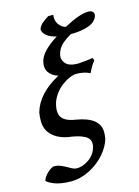

<svg xmlns="http://www.w3.org/2000/svg" viewBox="-143 -767 784 1082"><g transform="rotate(-15 249.5 -225.5)"><path d="M162.1 -195.8Q158.2 -173.3 158.2 -165Q158.2 -131.3 180.7 -113Q203.1 -94.7 250 -87.9Q384.8 -65.4 384.8 21Q384.8 41 380.9 60.1Q367.7 105 330.8 146.5Q293.9 188 241 214.6Q188 241.2 133.8 241.2Q104.5 241.2 79.6 237.1Q54.7 232.9 39.6 227.1Q24.4 221.2 13.7 215.3Q2.9 209.5 -1.5 205.1L-5.9 201.2L-3.9 191.9Q19 149.9 58.1 133.8Q67.4 133.8 75.7 134.8Q84 135.7 92.8 138.9Q101.6 142.1 105 143.6Q108.4 145 118.7 150.1Q128.9 155.3 129.9 155.8Q131.8 156.7 138.4 160.6Q145 164.6 147.7 166Q150.4 167.5 156.2 170.4Q162.1 173.3 165.8 174.6Q169.4 175.8 174.3 177Q179.2 178.2 183.1 178.2Q221.7 178.2 257.8 151.4Q293.9 124.5 303.2 82Q308.1 60.5 300.3 44.7Q292.5 28.8 272.9 19.3Q253.4 9.8 231.7 4.4Q210 -1 180.2 -4.9Q123 -15.6 89.6 -48.6Q56.2 -81.5 56.2 -130.9Q56.2 -157.2 60.1 -180.2Q89.4 -283.7 217.8 -353Q183.1 -363.3 165.3 -388.4Q147.5 -413.6 155.8 -449.2Q167.5 -507.3 266.1 -568.8Q231.4 -576.2 210.2 -593.5Q189 -610.8 188 -630.9Q194.8 -649.9 208.7 -662.6Q222.7 -675.3 249 -691.9H278.8Q273.4 -660.6 289.8 -636.7Q306.2 -612.8 330.1 -607.9Q422.4 -658.2 473.1 -658.2Q490.7 -658.2 499 -649.7Q507.3 -641.1 504.9 -628.9Q495.6 -592.8 452.4 -576.9Q409.2 -561 346.2 -561Q329.6 -551.8 318.6 -544.2Q307.6 -536.6 293.9 -524.9Q280.3 -513.2 271.2 -498Q262.2 -482.9 257.8 -464.8Q251.5 -434.6 272.2 -412.4Q293 -390.1 344.2 -390.1Q351.6 -390.1 398.9 -395Q399.9 -395 413.1 -397.2Q426.3 -399.4 429.2 -399.9L436 -383.8Q418 -364.3 397 -319.8Q361.8 -336.9 317.9 -336.9Q300.3 -336.9 276.9 -326.7Q253.4 -316.4 230.2 -298.8Q207 -281.2 188 -253.9Q168.9 -226.6 162.1 -195.8Z"/></g></svg>

Font: Linear Smooth
Style: Bold Italic
Weight: 700
Designer: Philipp H. Poll, Flanker
Foundry: Philipp H. Poll, reworked by Flanker
Version: Version 1.061 | FøM Fix